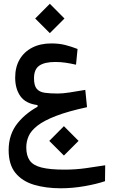

<svg xmlns="http://www.w3.org/2000/svg" viewBox="-20 -699 626 1031"><path d="M306.6 312Q226.1 312 162.8 293.2Q99.6 274.4 63 229.7Q26.4 185.1 26.4 106.9Q26.4 21.5 75.4 -38.8Q124.5 -99.1 204.6 -137.7L205.1 -116.2L181.6 -122.1V-134.8Q118.2 -142.6 89.8 -182.1Q61.5 -221.7 61.5 -282.2Q61.5 -338.4 85.2 -379.4Q108.9 -420.4 152.6 -443.1Q196.3 -465.8 255.4 -465.8Q296.9 -465.8 329.8 -457.5Q362.8 -449.2 396.5 -436L388.2 -351.6Q358.4 -358.4 332 -362.3Q305.7 -366.2 276.9 -366.2Q219.2 -366.2 190.9 -346.4Q162.6 -326.7 162.6 -278.8Q162.6 -239.7 177 -222.4Q191.4 -205.1 220 -200.9Q248.5 -196.8 290 -196.8Q316.9 -196.8 353 -202.4Q389.2 -208 438 -216.3L447.3 -123.5Q344.2 -101.1 280 -76.2Q215.8 -51.3 181.2 -24.2Q146.5 2.9 133.8 32Q121.1 61 121.1 92.3Q121.1 136.2 139.4 162.6Q157.7 189 202.6 200.4Q247.6 211.9 326.2 211.9Q385.7 211.9 440.9 204.1Q496.1 196.3 544.9 188.5L543.9 273.9Q497.6 289.6 433.1 300.8Q368.7 312 306.6 312ZM247.6 -521 168.9 -599.6 247.6 -678.7 326.2 -599.6ZM323.2 136.2 244.6 57.6 323.2 -21.5 401.9 57.6Z"/></svg>

Font: Cascadia Mono
Style: Regular
Weight: 400
Monospace: yes
Designer: Aaron Bell
Foundry: Saja Typeworks
Version: Version 2404.023